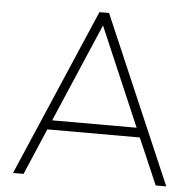

<svg xmlns="http://www.w3.org/2000/svg" viewBox="-51 -764 824 815"><g transform="rotate(5 360.5 -356.0)"><path d="M642 0 557 -197H163L79 0H34L340 -712H381L687 0ZM180 -237H540L360 -657Z"/></g></svg>

Font: MuliDisplayVN ExtraLight
Style: Regular
Weight: 200
Designer: Vernon Adams
Foundry: Vernon Adams
Version: Version 2.100